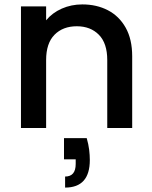

<svg xmlns="http://www.w3.org/2000/svg" viewBox="-20 -580 689 870"><path d="M75 -551H189V-488Q217 -522 260 -541Q303 -560 353 -560Q418 -560 469 -533.5Q520 -507 549.5 -454.5Q579 -402 579 -325V0H466V-308Q466 -384 428 -422.5Q390 -461 328 -461Q265 -461 227 -422.5Q189 -384 189 -308V0H75ZM373 46Q381 74 384 98.5Q387 123 387 145Q387 270 275 270V220Q323 220 323 163V142H270V46Z"/></svg>

Font: Poppins Medium
Style: Regular
Weight: 500
Designer: Ninad Kale (Devanagari), Jonny Pinhorn (Latin)
Version: Version 5.002